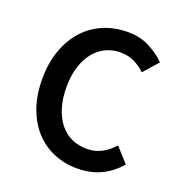

<svg xmlns="http://www.w3.org/2000/svg" viewBox="-123 -774 847 894"><g transform="rotate(20 300.0 -327.0)"><path d="M354 12Q293 12 239.5 -10Q186 -32 146 -75Q106 -118 83 -181Q60 -244 60 -325Q60 -405 83 -468.5Q106 -532 146.5 -576Q187 -620 242 -643Q297 -666 362 -666Q423 -666 470.5 -641Q518 -616 549 -584L485 -512Q460 -536 430 -550.5Q400 -565 362 -565Q321 -565 287.5 -548.5Q254 -532 230 -501.5Q206 -471 192.5 -427Q179 -383 179 -328Q179 -272 192.5 -227.5Q206 -183 230 -152.5Q254 -122 288.5 -105.5Q323 -89 365 -89Q405 -89 437.5 -106Q470 -123 498 -154L562 -83Q523 -37 471.5 -12.5Q420 12 354 12Z"/></g></svg>

Font: Source Code Pro Semibold
Style: Regular
Weight: 600
Monospace: yes
Designer: Paul D. Hunt, Teo Tuominen
Foundry: Adobe Systems Incorporated
Version: Version 2.030;PS 1.000;hotconv 16.6.51;makeotf.lib2.5.65220